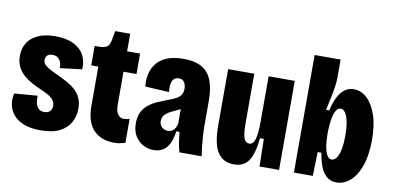

<svg xmlns="http://www.w3.org/2000/svg" viewBox="-69 -902 2295 1121"><g transform="rotate(10 1079.0 -341.5)"><path d="M215 14Q154 14 114 -2.5Q74 -19 52.5 -46Q31 -73 25 -106Q19 -139 28 -171L165 -182Q163 -163 166.5 -143Q170 -123 182.5 -109Q195 -95 218 -95Q242 -95 253 -107.5Q264 -120 264 -139Q264 -160 251.5 -175Q239 -190 218.5 -201Q198 -212 172 -223Q147 -234 121 -248Q95 -262 72 -282Q49 -302 35.5 -329.5Q22 -357 22 -394Q22 -437 42 -470Q62 -503 103.5 -522.5Q145 -542 207 -542Q274 -542 317 -520Q360 -498 379 -461Q398 -424 394 -379L264 -363Q265 -378 260.5 -393.5Q256 -409 244 -420.5Q232 -432 209 -432Q186 -432 177 -420.5Q168 -409 168 -395Q168 -381 177 -370Q186 -359 204.5 -348.5Q223 -338 251 -325Q284 -310 313.5 -294Q343 -278 365 -258.5Q387 -239 399.5 -212Q412 -185 412 -148Q412 -106 393 -69Q374 -32 331 -9Q288 14 215 14Z M653 11Q573 11 528.5 -36Q484 -83 484 -180V-411H442V-526H465Q500 -526 515 -536.5Q530 -547 535 -576L545 -632H634V-528H711V-407H634V-212Q634 -174 647.5 -155Q661 -136 682 -136Q690 -136 698 -137.5Q706 -139 717 -142V0Q701 4 686.5 7.5Q672 11 653 11Z M886 13Q852 13 822.5 -3Q793 -19 775 -49.5Q757 -80 757 -124Q757 -164 771.5 -191.5Q786 -219 809.5 -237Q833 -255 861 -267Q889 -279 916 -289Q943 -299 962 -308.5Q981 -318 991.5 -332.5Q1002 -347 1002 -370Q1002 -392 992.5 -408.5Q983 -425 959 -425Q940 -425 930 -414.5Q920 -404 916.5 -384Q913 -364 916 -336L774 -344Q770 -387 779 -423Q788 -459 811.5 -486Q835 -513 873.5 -527.5Q912 -542 967 -542Q1036 -542 1077 -517.5Q1118 -493 1136 -445Q1154 -397 1154 -326V-179Q1154 -152 1156 -119.5Q1158 -87 1161.5 -55.5Q1165 -24 1169 0H1037Q1028 -33 1024 -59.5Q1020 -86 1017 -118H998Q992 -74 978 -45Q964 -16 941 -1.5Q918 13 886 13ZM948 -112Q961 -112 970 -116.5Q979 -121 985 -128.5Q991 -136 995 -145Q999 -154 1001 -163V-280L1034 -272Q1022 -261 1007 -253Q992 -245 976.5 -238Q961 -231 947 -224Q933 -217 922 -208.5Q911 -200 904.5 -189Q898 -178 898 -162Q898 -139 913 -125.5Q928 -112 948 -112Z M1363 14Q1297 14 1265 -35.5Q1233 -85 1233 -193V-528H1388V-231Q1388 -174 1397.5 -147.5Q1407 -121 1429 -121Q1441 -121 1449.5 -129.5Q1458 -138 1463 -154.5Q1468 -171 1470.5 -198Q1473 -225 1473 -262V-528H1628V-226V0H1512L1509 -163H1486Q1480 -99 1465 -60Q1450 -21 1425 -3.5Q1400 14 1363 14Z M1970 14Q1933 14 1909 -8.5Q1885 -31 1872.5 -66.5Q1860 -102 1854 -142H1832L1828 0H1716V-264V-697H1870V-590Q1870 -568 1866 -539Q1862 -510 1854.5 -473.5Q1847 -437 1837 -393H1856Q1867 -441 1883.5 -473.5Q1900 -506 1923.5 -523Q1947 -540 1977 -540Q2019 -540 2054 -508.5Q2089 -477 2110.5 -416Q2132 -355 2132 -267Q2132 -177 2110 -114Q2088 -51 2050.5 -18.5Q2013 14 1970 14ZM1919 -113Q1934 -113 1946.5 -128.5Q1959 -144 1966.5 -178Q1974 -212 1974 -264Q1974 -317 1966.5 -350.5Q1959 -384 1947 -399.5Q1935 -415 1921 -415Q1907 -415 1897.5 -402.5Q1888 -390 1882.5 -371Q1877 -352 1874.5 -331Q1872 -310 1871 -293.5Q1870 -277 1870 -269V-255Q1870 -241 1871.5 -217Q1873 -193 1878 -169.5Q1883 -146 1893 -129.5Q1903 -113 1919 -113Z"/></g></svg>

Font: Bricolage Grotesque 24pt Condensed ExtraBold
Style: Regular
Weight: 800
Width: 3
Designer: Mathieu Triay
Foundry: Atelier Triay
Version: Version 1.001;gftools[0.9.33.dev8+g029e19f]